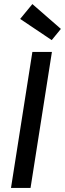

<svg xmlns="http://www.w3.org/2000/svg" viewBox="-20 -923 319 943"><path d="M235 -668 130 0H34L139 -668ZM234 -726 79 -830 139 -903 279 -781Z"/></svg>

Font: Rambla
Style: Italic
Weight: 400
Italic angle: -12°
Designer: Martin Sommaruga
Foundry: Martin Sommaruga
Version: Version 1.001